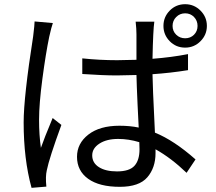

<svg xmlns="http://www.w3.org/2000/svg" viewBox="-20 -861 1040 924"><path d="M146.5 -757.8 234.4 -750Q227.5 -731.4 216.8 -683.6Q200.2 -603.5 184.1 -482.4Q168 -361.3 168 -285.2Q168 -210.9 176.8 -149.4Q191.4 -192.4 233.4 -293L275.4 -259.8Q216.8 -99.6 205.1 -41Q198.2 -11.7 203.1 37.1L131.8 43Q93.8 -95.7 93.8 -271.5Q93.8 -393.6 139.6 -686.5Q146.5 -743.2 146.5 -757.8ZM651.4 -142.6Q651.4 -164.1 650.4 -176.8Q598.6 -192.4 548.8 -192.4Q493.2 -192.4 458.5 -169.9Q423.8 -147.5 423.8 -113.3Q423.8 -77.1 456.1 -56.6Q488.3 -36.1 543 -36.1Q602.5 -36.1 627 -63Q651.4 -89.8 651.4 -142.6ZM884.8 -600.6V-523.4Q800.8 -509.8 713.9 -503.9Q713.9 -462.9 725.6 -222.7Q817.4 -185.5 920.9 -93.8L877.9 -29.3Q803.7 -100.6 728.5 -142.6V-124Q728.5 -53.7 689 -7.8Q649.4 38.1 556.6 38.1Q458 38.1 404.3 -0.5Q350.6 -39.1 350.6 -106.4Q350.6 -170.9 405.3 -213.4Q460 -255.9 554.7 -255.9Q605.5 -255.9 647.5 -247.1Q646.5 -261.7 642.1 -356.9Q637.7 -452.1 636.7 -500Q572.3 -498 542 -498Q476.6 -498 376 -504.9V-580.1Q459 -571.3 543.9 -571.3Q574.2 -571.3 636.7 -573.2V-696.3Q636.7 -721.7 632.8 -756.8H722.7Q716.8 -717.8 713.9 -578.1Q804.7 -585 884.8 -600.6ZM828.1 -693.8Q845.7 -676.8 871.1 -676.8Q896.5 -676.8 913.6 -693.8Q930.7 -710.9 930.7 -736.3Q930.7 -761.7 913.6 -779.3Q896.5 -796.9 871.1 -796.9Q845.7 -796.9 828.1 -779.3Q810.5 -761.7 810.5 -736.3Q810.5 -710.9 828.1 -693.8ZM871.1 -840.8Q914.1 -840.8 944.8 -810.1Q975.6 -779.3 975.6 -736.3Q975.6 -693.4 944.8 -662.6Q914.1 -631.8 871.1 -631.8Q827.1 -631.8 796.9 -662.6Q766.6 -693.4 766.6 -736.3Q766.6 -779.3 796.9 -810.1Q827.1 -840.8 871.1 -840.8Z"/></svg>

Font: GenYoGothic TW TTF Regular
Style: Regular
Weight: 400
Version: Version 1.300